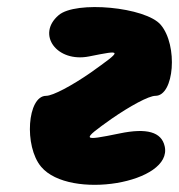

<svg xmlns="http://www.w3.org/2000/svg" viewBox="-20 -570 504 541"><path d="M145 -527C82 -473 140 -393 231 -411C326 -430 326 -430 235 -365C183 -329 129 -300 110 -300C57 -300 47 -158 96 -100C176 -5 468 -54 444 -158C435 -198 394 -210 317 -194C210 -172 208 -174 294 -235C346 -271 399 -300 418 -300C471 -300 482 -442 433 -500C391 -550 193 -569 145 -527Z"/></svg>

Font: Hussar Skorodowane
Style: Ky
Weight: 700
Foundry: Cannot Into Space Fonts
Version: Version 0.892